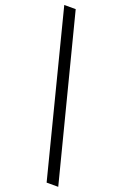

<svg xmlns="http://www.w3.org/2000/svg" viewBox="-168 -808 623 978"><g transform="rotate(20 144.0 -319.5)"><path d="M225 121 0 -760H62L288 121Z"/></g></svg>

Font: Noto Serif NP Hmong Medium
Style: Regular
Weight: 500
Designer: Dalton Maag Ltd
Foundry: Dalton Maag Ltd
Version: Version 1.001; ttfautohint (v1.8.4.7-5d5b)